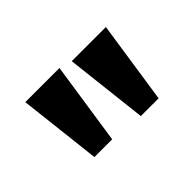

<svg xmlns="http://www.w3.org/2000/svg" viewBox="-56 -831 497 497"><g transform="rotate(-45 193.0 -582.5)"><path d="M212 -691 238 -464H303L337 -691ZM52 -701 78 -474H143L177 -701Z"/></g></svg>

Font: McLaren
Style: Regular
Weight: 400
Designer: Astigmatic (AOETI)
Foundry: Astigmatic (AOETI)
Version: Version 1.000